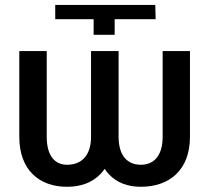

<svg xmlns="http://www.w3.org/2000/svg" viewBox="-20 -731 827 762"><path d="M341.3 -528.3V-188C341.3 -112.3 302.2 -77.1 246.1 -77.1C197.8 -77.1 165.5 -112.3 165.5 -188V-528.3H56.6V-188C56.6 -56.2 135.7 10.3 246.1 10.3C300.3 10.3 345.2 -5.9 377.9 -39.6C384.3 -45.9 390.1 -53.2 395.5 -61C400.4 -53.2 405.8 -45.9 412.1 -39.6C443.4 -5.9 486.8 10.3 539.1 10.3C652.3 10.3 733.9 -56.2 733.9 -188V-528.3H625.5V-188C625.5 -112.3 590.3 -77.1 539.1 -77.1C486.3 -77.1 450.7 -112.3 450.7 -188V-528.3ZM351.6 -654.8V-592.8H435.1V-654.8H597.7L596.2 -711.4H199.2V-654.8Z"/></svg>

Font: Bert Sans Medium
Style: Regular
Weight: 500
Designer: Christian Robertson (Google), Cristiano Sobral
Foundry: Google, Cristiano Sobral
Version: Version 3.101